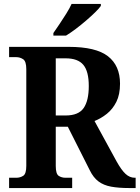

<svg xmlns="http://www.w3.org/2000/svg" viewBox="-20 -951 706 971"><path d="M26 0V-52H62Q82 -52 97.5 -62Q113 -72 113 -112V-601Q113 -641 97 -651.5Q81 -662 62 -662H26V-714H328Q465 -714 526 -666.5Q587 -619 587 -528Q587 -473 568.5 -436Q550 -399 520.5 -375.5Q491 -352 458 -339L570 -134Q594 -91 615 -71.5Q636 -52 662 -52H666V0H634Q580 0 542 -7Q504 -14 478 -33.5Q452 -53 434 -90L323 -310H262V-112Q262 -72 276.5 -62Q291 -52 312 -52H345V0ZM312 -367Q377 -367 403 -404.5Q429 -442 429 -516Q429 -590 401.5 -623Q374 -656 312 -656H262V-367ZM250 -784Q264 -804 281.5 -830Q299 -856 315.5 -882.5Q332 -909 342 -931H490V-921Q481 -908 461 -888.5Q441 -869 415.5 -847Q390 -825 363.5 -805Q337 -785 314 -771H250Z"/></svg>

Font: Noto Serif Thai SemiCondensed
Style: Bold
Weight: 700
Width: 4
Designer: Monotype Design Team
Foundry: Monotype Imaging Inc.
Version: Version 2.002; ttfautohint (v1.8.4.7-5d5b)